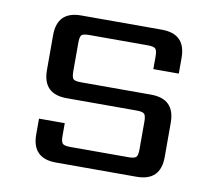

<svg xmlns="http://www.w3.org/2000/svg" viewBox="-61 -554 698 624"><g transform="rotate(10 288.0 -242.5)"><path d="M421 -89V-181Q421 -200 415.5 -206Q410 -212 390 -212H159Q80 -212 80 -291V-406Q80 -485 159 -485H425Q504 -485 504 -406V-354H420V-396Q420 -416 414 -421.5Q408 -427 389 -427H196Q176 -427 170.5 -421.5Q165 -416 165 -396V-302Q165 -282 170.5 -276.5Q176 -271 196 -271H427Q506 -271 506 -192V-79Q506 0 427 0H161Q82 0 82 -79V-131H167V-89Q167 -70 172.5 -64Q178 -58 198 -58H390Q410 -58 415.5 -64Q421 -70 421 -89Z"/></g></svg>

Font: Sarpanch
Style: Regular
Weight: 400
Designer: Manushi Parikh (Devanagari and Latin), Jyotish Sonowal (Devanagari)
Foundry: Indian Type Foundry
Version: Version 2.004;PS 1.0;hotconv 1.0.78;makeotf.lib2.5.61930; tt